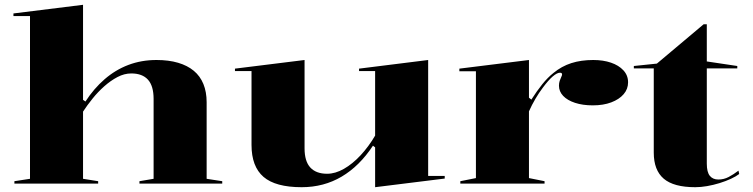

<svg xmlns="http://www.w3.org/2000/svg" viewBox="-20 -765 3139 800"><path d="M906 -10V0H561V-10L620 -20V-353Q620 -407 596.5 -433Q573 -459 527 -459Q498 -459 469.5 -444Q441 -429 414.5 -405.5Q388 -382 365.5 -354Q343 -326 326 -300V-20L389 -10V0H40V-10L105 -20V-698H36V-709L326 -745V-349L336 -342Q371 -396 416 -435Q461 -474 515 -494.5Q569 -515 632 -515Q683 -515 722 -503.5Q761 -492 787.5 -470Q814 -448 827.5 -415Q841 -382 841 -339V-20Z M1237 15Q1128 15 1078 -28Q1028 -71 1028 -161V-469H959V-479L1249 -515V-147Q1249 -93 1273 -67Q1297 -41 1343 -41Q1377 -41 1413 -61.5Q1449 -82 1482.5 -118Q1516 -154 1543 -200V-469H1476V-479L1764 -515V-32H1833V-21L1543 15V-151L1534 -158Q1478 -73 1403.5 -29Q1329 15 1237 15Z M1898 0V-10L1963 -23V-468H1894V-479L2184 -515V-358L2194 -350Q2217 -386 2239.5 -414Q2262 -442 2286 -461Q2320 -489 2360.5 -502Q2401 -515 2452 -515Q2493 -515 2525.5 -504Q2558 -493 2577.5 -472Q2597 -451 2597 -422Q2597 -394 2578.5 -372.5Q2560 -351 2527 -338.5Q2494 -326 2450 -326Q2408 -326 2376 -336.5Q2344 -347 2326.5 -365.5Q2309 -384 2309 -408Q2309 -419 2312 -428Q2315 -437 2318.5 -444Q2322 -451 2322 -455Q2322 -462 2313 -462Q2301 -462 2283 -446.5Q2265 -431 2242 -400Q2226 -379 2211 -353.5Q2196 -328 2184 -301V-23L2249 -10V0Z M2877 15Q2787 15 2745.5 -20.5Q2704 -56 2704 -129V-480H2621V-490L2717 -500L2912 -664H2925V-509L3052 -490V-480H2925V-83Q2925 -48 2937.5 -32.5Q2950 -17 2973 -17Q2996 -17 3016 -27.5Q3036 -38 3057 -54L3060 -40Q3047 -30 3025.5 -20Q3004 -10 2978 -2Q2952 6 2926 10.5Q2900 15 2877 15Z"/></svg>

Font: Kalnia SemiExpanded Medium
Style: Regular
Weight: 500
Width: 6
Designer: Frida Medrano
Foundry: Frida Medrano
Version: Version 1.105